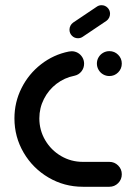

<svg xmlns="http://www.w3.org/2000/svg" viewBox="-20 -714 508 734"><path d="M35.2 -261.5Q35.2 -323.3 62.4 -377.4Q89.6 -431.5 137 -468.3Q184.4 -505.2 243.3 -517Q248.9 -518.1 254.1 -518.1Q266.7 -518.1 277.6 -511.9Q288.5 -505.6 295 -494.6Q301.5 -483.7 301.5 -470.7Q301.5 -453.7 291.1 -440.7Q280.7 -427.8 264.4 -424.4Q226.7 -417 196.1 -393.7Q165.6 -370.4 148 -335.7Q130.4 -301.1 130.4 -261.5Q130.4 -216.3 152.8 -178.1Q175.2 -140 213.3 -117.6Q251.5 -95.2 296.7 -95.2H398.1Q417.8 -95.2 431.7 -81.3Q445.6 -67.4 445.6 -47.8Q445.6 -27.8 431.7 -13.9Q417.8 0 398.1 0H296.7Q225.6 0 165.6 -35.2Q105.6 -70.4 70.4 -130.4Q35.2 -190.4 35.2 -261.5ZM350.4 -471.1Q350.4 -484.1 356.9 -495Q363.3 -505.9 374.3 -512.2Q385.2 -518.5 398.1 -518.5Q417.8 -518.5 431.7 -504.6Q445.6 -490.7 445.6 -471.1Q445.6 -451.1 431.7 -437.2Q417.8 -423.3 398.1 -423.3Q385.2 -423.3 374.3 -429.6Q363.3 -435.9 356.9 -447Q350.4 -458.1 350.4 -471.1ZM278.1 -567.8Q264.4 -567.8 255 -577.4Q245.6 -587 245.6 -600.4Q245.6 -608.5 249.3 -615.7Q253 -623 259.3 -627.4L349.6 -688.1Q357.8 -694.1 368.1 -694.1Q381.9 -694.1 391.3 -684.4Q400.7 -674.8 400.7 -661.5Q400.7 -653.3 397 -646.1Q393.3 -638.9 387 -634.4L296.7 -573.7Q288.5 -567.8 278.1 -567.8Z"/></svg>

Font: 26F Galaxy Sans Extra Bold
Style: Regular
Weight: 800
Designer: C₂₉H₂₅N₃O₅
Version: Version 1.100